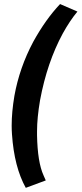

<svg xmlns="http://www.w3.org/2000/svg" viewBox="-20 -720 402 946"><path d="M107 205.5Q50 103 39 -58.5Q37.5 -79.5 37.5 -101.5Q37.5 -168 51 -248Q76 -387 144 -514.5Q205 -625 276 -700L361.5 -663Q324 -618 289 -554.5Q212 -412 177.5 -227Q162.5 -140 162.5 -73V-53.5Q165 79.5 194.5 144L205.5 169Z"/></svg>

Font: Lucymar Sans
Style: Bold Italic
Weight: 700
Italic angle: -10°
Foundry: The League of Moveable Type (original font) / Main changes by Cristiano Sobral with portions from Mirco Monsees
Version: Version 2.00;August 30, 2020;FontCreator 13.0.0.2681 64-bit